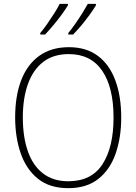

<svg xmlns="http://www.w3.org/2000/svg" viewBox="-20 -971 711 1001"><path d="M612 -358Q612 -254 583 -170.5Q554 -87 493 -38.5Q432 10 336 10Q239 10 178 -39Q117 -88 88 -171.5Q59 -255 59 -359Q59 -472 91 -554Q123 -636 185.5 -680.5Q248 -725 339 -725Q430 -725 490.5 -679.5Q551 -634 581.5 -551.5Q612 -469 612 -358ZM99 -359Q99 -258 125 -183Q151 -108 204 -67Q257 -26 336 -26Q457 -26 514.5 -115Q572 -204 572 -358Q572 -516 512.5 -602.5Q453 -689 339 -689Q258 -689 205 -648Q152 -607 125.5 -532.5Q99 -458 99 -359ZM480 -943Q468 -923 448 -895Q428 -867 404.5 -839Q381 -811 361 -791H336V-799Q353 -819 372.5 -847Q392 -875 409.5 -903Q427 -931 438 -951H480ZM334 -943Q322 -923 302 -895.5Q282 -868 258.5 -840Q235 -812 215 -791H190V-799Q207 -819 226.5 -847Q246 -875 263.5 -902.5Q281 -930 291 -951H334Z"/></svg>

Font: Noto Sans Gujarati UI SemiCondensed ExtraLight
Style: Regular
Weight: 200
Width: 4
Designer: Jelle Bosma - Monotype Design Team, Universal Thirst
Foundry: Monotype Imaging Inc.
Version: Version 2.106; ttfautohint (v1.8.4.7-5d5b)